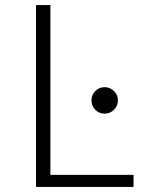

<svg xmlns="http://www.w3.org/2000/svg" viewBox="-20 -742 600 762"><path d="M123 -722H180V-48H510V0H123ZM395 -396Q373 -396 358 -380.5Q343 -365 343 -344Q343 -322 358 -306.5Q373 -291 395 -291Q417 -291 432.5 -306.5Q448 -322 448 -344Q448 -365 432.5 -380.5Q417 -396 395 -396Z"/></svg>

Font: Nebula Sans Light
Style: Regular
Weight: 300
Designer: Paul D. Hunt for Adobe (as Source Sans)
Foundry: Nebula Entertainment & Broadcasting LLC
Version: Version 1.010